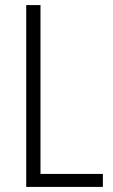

<svg xmlns="http://www.w3.org/2000/svg" viewBox="-20 -734 444 754"><path d="M83 0H384V-51H139V-714H83Z"/></svg>

Font: Noto Sans Kannada Condensed Light
Style: Regular
Weight: 300
Width: 3
Designer: Jelle Bosma - Monotype Design Team
Foundry: Monotype Imaging Inc.
Version: Version 2.005